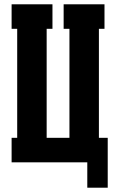

<svg xmlns="http://www.w3.org/2000/svg" viewBox="-20 -755 540 893"><path d="M386 118V0H34V-114H60V-621H34V-735H224V-621H197V-114H303V-621H276V-735H466V-621H440V-114H481V118Z"/></svg>

Font: Iosevka Slab Heavy
Style: Regular
Weight: 900
Monospace: yes
Designer: Belleve Invis
Foundry: Belleve Invis
Version: Version 11.1.0; ttfautohint (v1.8.3)